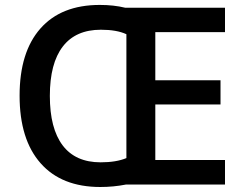

<svg xmlns="http://www.w3.org/2000/svg" viewBox="-20 -745 988 775"><path d="M888.2 0H487.8Q438 9.8 384.8 9.8Q228.5 9.8 143.8 -86.2Q59.1 -182.1 59.1 -358.9Q59.1 -534.7 143.1 -629.9Q227.1 -725.1 382.8 -725.1Q439 -725.1 484.9 -713.9H888.2V-615.2H606.9V-420.9H870.1V-323.2H606.9V-99.1H888.2ZM387.2 -625Q285.6 -625 233.4 -557.1Q181.2 -489.3 181.2 -357.9Q181.2 -226.6 232.9 -158.2Q284.7 -89.8 386.2 -89.8Q449.2 -89.8 490.2 -106.9V-606.9Q451.2 -625 387.2 -625Z"/></svg>

Font: Open Sans Semibold
Style: Regular
Weight: 600
Foundry: Ascender Corporation
Version: Version 1.10; ttfautohint (v1.5.65-e2d9)